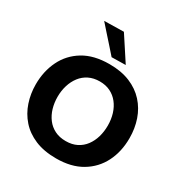

<svg xmlns="http://www.w3.org/2000/svg" viewBox="-218 -1133 1251 1312"><g transform="rotate(30 407.0 -477.0)"><path d="M410.5 13.5Q314 13.5 243.5 -16.2Q173 -46 127.5 -97.8Q82 -149.5 59.8 -216Q37.5 -282.5 37.5 -356Q37.5 -460 78.8 -544.2Q120 -628.5 201.8 -678Q283.5 -727.5 406 -727.5Q499 -727.5 568.5 -698.8Q638 -670 684.2 -619Q730.5 -568 753.5 -501Q776.5 -434 776.5 -357Q776.5 -250.5 734.2 -167Q692 -83.5 610.5 -35Q529 13.5 410.5 13.5ZM408 -122Q457.5 -122 494.5 -140.8Q531.5 -159.5 556 -192.5Q580.5 -225.5 592.8 -267.8Q605 -310 605 -357Q605 -406.5 591.8 -449.2Q578.5 -492 553.2 -524Q528 -556 491.5 -574Q455 -592 408 -592Q359.5 -592 322.2 -573.5Q285 -555 260 -522.2Q235 -489.5 222 -447Q209 -404.5 209 -357Q209 -309.5 221.5 -267.2Q234 -225 258.8 -192.2Q283.5 -159.5 320.8 -140.8Q358 -122 408 -122ZM393.5 -775.5Q366.5 -806.5 338.8 -837.5Q311 -868.5 282.8 -900.2Q254.5 -932 225.5 -965L379.5 -968Q411 -920 442 -872.5Q473 -825 504 -777.5Z"/></g></svg>

Font: Commissioner Thin
Style: Bold
Weight: 700
Version: Version 1.001;gftools[0.9.23]